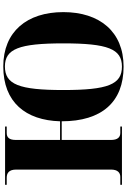

<svg xmlns="http://www.w3.org/2000/svg" viewBox="179 -944 775 1173"><g transform="rotate(-90 566.5 -357.5)"><path d="M746 10C960 10 1079 -137 1079 -358C1079 -580 960 -725 747 -725C528 -725 418 -588 412 -378H298V-648C298 -691 315 -704 341 -704H380V-714H24V-704H67C95 -704 117 -691 117 -646V-67C117 -26 98 -10 72 -10H24V0H380V-10H341C315 -10 298 -26 298 -67V-368H412C412 -123 530 10 746 10ZM746 0C637 0 603 -86 603 -358C603 -629 637 -715 747 -715C854 -715 888 -629 888 -358C888 -86 854 0 746 0Z"/></g></svg>

Font: Noto Serif Display ExtraBold
Style: Regular
Weight: 800
Designer: Monotype Design Team
Foundry: Monotype Imaging Inc.
Version: Version 2.009